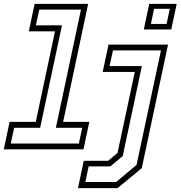

<svg xmlns="http://www.w3.org/2000/svg" viewBox="-54 -770 932 990"><path d="M-34.5 0 -4.5 -141.5H130.5L229.5 -608.5H94.5L124.5 -750H400.5L271.5 -141.5H406.5L376.5 0ZM1.5 -30H352.5L370 -111H234L363.5 -720.5H148.5L131 -639.5H265.5L153 -111H19ZM348 200 378 59H503.5L552 18.5L641 -399H475.5L505.5 -540H812.5L677 97L552 200ZM386 168.5H544.5L650 80.5L776 -510H528.5L511 -429.5H677.5L579 34.5L515 88H403ZM687.5 -618 715.5 -750H857L829 -618ZM724 -646.5H805L821.5 -724.5H740.5Z"/></svg>

Font: Tourney Thin Light
Style: Italic
Weight: 300
Italic angle: -12°
Version: Version 1.015